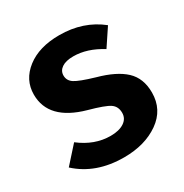

<svg xmlns="http://www.w3.org/2000/svg" viewBox="-136 -655 749 780"><g transform="rotate(-30 238.5 -265.0)"><path d="M246 -546Q358 -546 438 -482L384 -401Q317 -443 252 -443Q217 -443 198 -430Q179 -417 179 -395Q179 -371 200.5 -357Q222 -343 290 -323Q374 -300 415 -261.5Q456 -223 456 -156Q456 -76 390.5 -30Q325 16 227 16Q95 16 11 -61L81 -139Q148 -87 223 -87Q263 -87 286.5 -102.5Q310 -118 310 -145Q310 -175 288 -190Q266 -205 193 -225Q36 -269 36 -388Q36 -457 93.5 -501.5Q151 -546 246 -546Z"/></g></svg>

Font: Fira Sans SemiBold
Style: Regular
Weight: 600
Designer: bBox Type GmbH & Carrois Corporate GbR & Edenspiekermann AG
Foundry: bBox Type GmbH & Carrois Corporate GbR & Edenspiekermann AG
Version: Version 4.301;PS 004.301;hotconv 1.0.88;makeotf.lib2.5.64775